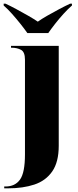

<svg xmlns="http://www.w3.org/2000/svg" viewBox="-48 -786 423 1046"><path d="M-25 240V230H-18Q34 230 61 192.5Q88 155 88 55V-461Q88 -503 66.5 -514.5Q45 -526 16 -526H12V-536H272V8Q272 97 236.5 148Q201 199 139 219.5Q77 240 -3 240ZM101 -606Q85 -629 63 -656.5Q41 -684 17.5 -710.5Q-6 -737 -28 -756V-766H-18Q8 -754 40.5 -736.5Q73 -719 104.5 -701Q136 -683 158 -668Q179 -683 210.5 -701Q242 -719 275 -736.5Q308 -754 334 -766H344V-756Q322 -737 298 -710.5Q274 -684 252.5 -656.5Q231 -629 215 -606Z"/></svg>

Font: Noto Serif Display SemiCondensed Black
Style: Regular
Weight: 900
Width: 4
Designer: Monotype Design Team
Foundry: Monotype Imaging Inc.
Version: Version 2.009